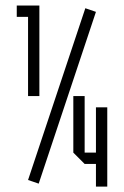

<svg xmlns="http://www.w3.org/2000/svg" viewBox="-20 -687 457 707"><path d="M83.3 -24.2 294.2 -656.7 333.3 -643.3 122.5 -10.8ZM125 -333.3H83.3V-625H41.7V-666.7H125ZM375 0H333.3V-83.3H291.7L250 -125V-333.3H291.7V-125H333.3V-291.7H375Z"/></svg>

Font: Yulong
Style: Regular
Weight: 400
Designer: GGBotNet
Foundry: f0n7.com
Version: 1.00